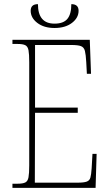

<svg xmlns="http://www.w3.org/2000/svg" viewBox="-20 -906 530 926"><path d="M40 0V-20H65Q90 -20 102 -26Q114 -32 117.5 -51Q121 -70 121 -108V-606Q121 -645 117.5 -663.5Q114 -682 102 -688Q90 -694 65 -694H40V-714H413L419 -550H399L396 -606Q394 -643 389.5 -660.5Q385 -678 370.5 -683.5Q356 -689 325 -689H149V-387H355V-362H149L148 -25H354Q384 -25 398 -30Q412 -35 416 -49.5Q420 -64 422 -94L426 -164H446L441 0ZM243 -771Q192 -771 160 -795.5Q128 -820 128 -854Q128 -886 163 -886Q163 -792 243 -792Q286 -792 305 -815Q324 -838 324 -886Q359 -886 359 -854Q359 -820 327 -795.5Q295 -771 243 -771Z"/></svg>

Font: Noto Serif Condensed Thin
Style: Regular
Weight: 100
Width: 3
Designer: Monotype Design Team
Foundry: Monotype Imaging Inc.
Version: Version 2.013; ttfautohint (v1.8.4.7-5d5b)